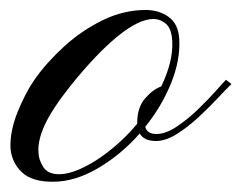

<svg xmlns="http://www.w3.org/2000/svg" viewBox="-20 -354 472 375"><path d="M83 1Q42 1 22.5 -17.8Q2.9 -36.6 0.5 -64Q-1 -97.2 14.4 -135.3Q29.8 -173.3 47.9 -199.2Q71.8 -232.9 106 -263.9Q140.1 -294.9 180.9 -314.7Q221.7 -334.5 264.6 -334.5Q290.5 -334.5 309.3 -321Q328.1 -307.6 330.1 -278.3Q332.5 -236.8 314 -191.2Q295.4 -145.5 263.7 -106.4Q267.1 -92.3 285.6 -92.3Q303.7 -92.3 325.2 -106.7Q346.7 -121.1 366.9 -140.6Q387.2 -160.2 401.9 -176.8Q416.5 -193.4 421.4 -198.2L432.1 -189.9Q422.9 -181.2 405.8 -162.8Q388.7 -144.5 367.9 -125.2Q347.2 -106 325.4 -92.3Q303.7 -78.6 284.7 -78.6Q261.2 -78.6 252.9 -93.3Q216.8 -52.2 171.6 -25.6Q126.5 1 83 1ZM95.7 -13.7Q112.8 -13.7 135.3 -23.4Q157.7 -33.2 180.2 -49.3Q217.8 -76.2 248 -112.3V-114.3Q248 -144.5 263.9 -162.4Q279.8 -180.2 294.9 -185.1Q318.8 -234.9 316.4 -274.4Q314.9 -298.3 304 -307.6Q293 -316.9 279.8 -316.9Q251.5 -316.9 210.2 -283.4Q168.9 -250 118.2 -187Q82 -141.6 67.6 -110.4Q53.2 -79.1 55.2 -56.2Q55.2 -43 64.2 -28.3Q73.2 -13.7 95.7 -13.7Z"/></svg>

Font: Pinyon Script
Style: Regular
Weight: 400
Designer: Nicole Fally, Eben Sorkin
Foundry: Sorkin Type Co.
Version: Version 1.008; ttfautohint (v1.8.4.7-5d5b)